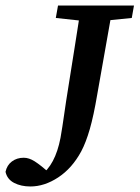

<svg xmlns="http://www.w3.org/2000/svg" viewBox="-54 -630 505 695"><path d="M-34 -8Q-29 -32 -11 -45.5Q7 -59 32 -59Q51 -59 71.5 -46Q92 -33 130 0L92 6Q146 -32 165 -131Q172 -171 178 -214Q184 -257 195 -325Q205 -387 216 -457Q227 -527 240 -610H355L298 -288Q285 -211 271 -162.5Q257 -114 240 -82Q207 -21 157 12Q107 45 56 45Q22 45 -3 32Q-28 19 -34 -8ZM148 -565 156 -610H431L423 -565L295 -552H268Z"/></svg>

Font: Lisu Bosa ExtraBold
Style: Italic
Weight: 800
Italic angle: -19°
Designer: David Morse, Annie Olsen, Victor Gaultney, Frank Grießhammer (Latin)
Foundry: SIL International
Version: Version 2.000